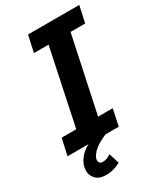

<svg xmlns="http://www.w3.org/2000/svg" viewBox="-220 -776 907 1058"><g transform="rotate(-30 233.5 -247.0)"><path d="M-3 0 20 -105H113L214 -585H121L144 -690H470L447 -585H354L252 -105H345L323 0ZM45 120Q45 85 69 51.5Q93 18 131 0H239Q177 26 151.5 53.5Q126 81 126 100Q126 124 152 124Q166 124 178 119Q190 114 203 106L223 171Q205 182 181 189Q157 196 129 196Q89 196 67 174Q45 152 45 120Z"/></g></svg>

Font: Radio Canada SemiBold
Style: Italic
Weight: 600
Italic angle: -12°
Designer: Charles Daoud, Etienne Aubert Bonn, Alexandre Saumier Demers, Jacques Le Bailly
Foundry: Radio-Canada
Version: Version 2.104; ttfautohint (v1.8.4.7-5d5b);gftools[0.9.28.de